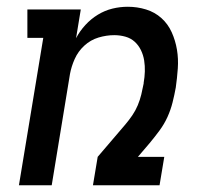

<svg xmlns="http://www.w3.org/2000/svg" viewBox="-20 -548 640 568"><path d="M36 0 108 -436H61V-520H219L205 -435Q216 -456 232.5 -474Q249 -492 269.5 -504.5Q290 -517 312.5 -522.5Q335 -528 358 -528Q386 -528 412 -520Q438 -512 457.5 -494.5Q477 -477 488 -452.5Q499 -428 503.5 -401Q508 -374 506 -345.5Q504 -317 500 -289Q496 -267 490.5 -245Q485 -223 475.5 -202Q466 -181 452 -162Q438 -143 423 -125L388 -84H466L452 0H255L269 -84L351 -180Q362 -193 371.5 -207Q381 -221 387.5 -236.5Q394 -252 398 -268.5Q402 -285 405 -301V-303Q408 -320 408.5 -336.5Q409 -353 406.5 -369Q404 -385 397 -399.5Q390 -414 378.5 -424.5Q367 -435 351 -439.5Q335 -444 318 -444Q295 -444 271.5 -437Q248 -430 229.5 -413Q211 -396 201 -373.5Q191 -351 187 -329L133 0Z"/></svg>

Font: Iosevka HT Medium Extended
Style: Italic
Weight: 500
Width: 7
Italic angle: -9°
Monospace: yes
Designer: Belleve Invis
Foundry: Belleve Invis
Version: Version 32.3.0; ttfautohint (v1.8.4)